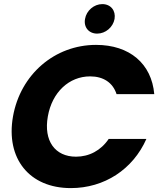

<svg xmlns="http://www.w3.org/2000/svg" viewBox="-20 -934 802 959"><path d="M44.9 -352.2C7.9 -142.1 126.6 5.5 333.7 5.5C500.9 5.5 643.7 -87.7 711.2 -240H522.9C483.9 -182.2 425.2 -151.4 359.6 -151.4C254.9 -151.4 197.2 -230.3 218.9 -352.2C240.1 -474 325.4 -552.5 430.2 -552.5C495.7 -552.5 543.6 -521.7 562.2 -463.8H750.5C737.3 -616.2 627 -709.8 459.8 -709.8C252.7 -709.8 81.9 -561.8 44.9 -352.2ZM465.2 -766.1C507.2 -766.1 544.6 -797.9 552.2 -839.3C559.2 -881.2 533 -913.5 491 -913.5C449.6 -913.5 411.7 -881.2 404.7 -839.3C397.1 -797.9 423.8 -766.1 465.2 -766.1Z"/></svg>

Font: Poppins Devanagari Thin
Style: Italic
Weight: 100
Italic angle: -10°
Designer: Ninad Kale (Devanagari), Jonny Pinhorn (Latin)
Foundry: Indian Type Foundry
Version: 4.005